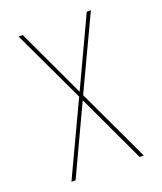

<svg xmlns="http://www.w3.org/2000/svg" viewBox="-136 -824 772 913"><g transform="rotate(-20 250.0 -367.5)"><path d="M67 0 240 -368 67 -735H88L250 -389L412 -735H433L260 -368L433 0H412L250 -346L88 0Z"/></g></svg>

Font: Zed Mono Thin
Style: Regular
Weight: 100
Monospace: yes
Designer: Belleve Invis
Foundry: Belleve Invis
Version: Version 1.0.0; ttfautohint (v1.8.4)